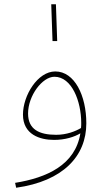

<svg xmlns="http://www.w3.org/2000/svg" viewBox="-20 -653 501 903"><path d="M227 -460H249L243 -633H221ZM56 230C277 199 386 81 386 -73C386 -203 331 -317 240 -317C157 -317 88 -204 88 -114C88 -20 168 5 234 5C286 5 330 -9 358 -26C334 123 200 183 51 207ZM112 -119C112 -203 179 -292 236 -292C318 -292 362 -176 362 -75C362 -67 362 -59 361 -51C336 -36 294 -19 244 -19C165 -19 112 -44 112 -119Z"/></svg>

Font: Noto Sans Arabic UI Th
Style: Regular
Weight: 100
Designer: Monotype Design Team, Nadine Chahine and Nizar Qandah
Foundry: Monotype Imaging Inc.
Version: Version 2.010